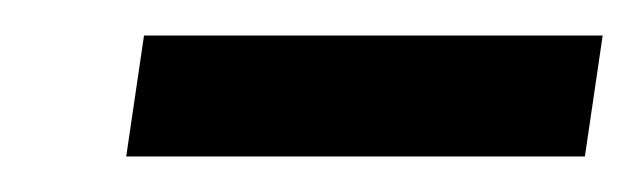

<svg xmlns="http://www.w3.org/2000/svg" viewBox="-20 -723 359 108"><path d="M319 -703 309 -635H51L61 -703Z"/></svg>

Font: Pathway Extreme SemiCondensed
Style: Italic
Weight: 400
Width: 4
Italic angle: -8°
Version: Version 1.001;gftools[0.9.26]